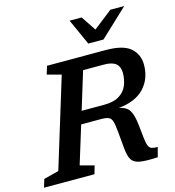

<svg xmlns="http://www.w3.org/2000/svg" viewBox="-154 -1047 1060 1160"><g transform="rotate(-15 376.0 -466.5)"><path d="M220.5 -74.5 308 -51 293 0H-22.5L-7 -51L87 -75L258 -632.5L170 -656L186 -707H552.5Q662.5 -707 708 -666.5Q753.5 -626 753.5 -562Q753.5 -475 700 -417.2Q646.5 -359.5 539 -348.5Q586.5 -339.5 604.2 -309.8Q622 -280 628.5 -217.5L637.5 -133.5Q641.5 -100 648.2 -84.2Q655 -68.5 668.5 -64.2Q682 -60 705 -60L689 0Q614.5 4 577 -2.5Q539.5 -9 525 -33.8Q510.5 -58.5 506.5 -109L497.5 -208Q493.5 -254 487 -276Q480.5 -298 464.8 -304.8Q449 -311.5 417.5 -311.5H293.5ZM458 -390Q518 -390 553 -411.8Q588 -433.5 602.8 -469.2Q617.5 -505 617.5 -547.5Q617.5 -585.5 594.5 -605.2Q571.5 -625 520 -625H389.5L317.5 -390ZM730 -935 556.5 -772H461.5L388 -935H463.5L525 -842.5L643 -935Z"/></g></svg>

Font: Newsreader 6pt Medium
Style: Italic
Weight: 500
Italic angle: -17°
Designer: Hugues Gentile
Foundry: Production Type
Version: Version 1.003; ttfautohint (v1.8.3)